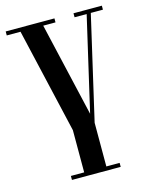

<svg xmlns="http://www.w3.org/2000/svg" viewBox="-128 -769 649 837"><g transform="rotate(-15 197.0 -350.0)"><path d="M414 -682V-700H286V-682H340.6L242.6 -258.1L144.6 -682H200V-700H-20V-682H42.1L151.5 -208.5V-18H91.5V0H311.5V-18H251.5V-215L359.3 -682Z"/></g></svg>

Font: Picaflor 24 pt
Style: Regular
Weight: 400
Designer: Ariel Martín Pérez
Foundry: Tunera Type Foundry
Version: Version 1.000;hotconv 1.0.109;makeotfexe 2.5.65596